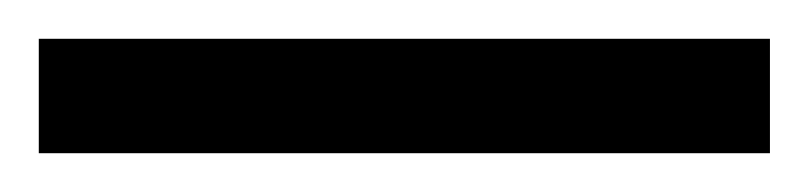

<svg xmlns="http://www.w3.org/2000/svg" viewBox="-24 -839 417 99"><path d="M-4 -760H373V-819H-4Z"/></svg>

Font: Noto Serif Sinhala ExtraCondensed SemiBold
Style: Regular
Weight: 600
Width: 2
Designer: Jelle Bosma - Monotype Design Team
Foundry: Monotype Imaging Inc.
Version: Version 2.007